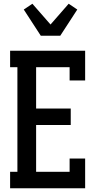

<svg xmlns="http://www.w3.org/2000/svg" viewBox="-20 -1006 540 1026"><path d="M34 0V-88H73V-647H34V-735H435V-576H352V-647H173V-426H358V-338H173V-88H352V-159H435V0ZM198 -815 107 -955 153 -986 250 -875 347 -986 393 -955 302 -815Z"/></svg>

Font: Iosevka Curly Slab Semibold
Style: Regular
Weight: 600
Monospace: yes
Designer: Belleve Invis
Foundry: Belleve Invis
Version: Version 22.1.2; ttfautohint (v1.8.4)